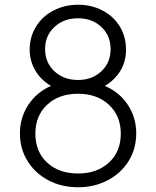

<svg xmlns="http://www.w3.org/2000/svg" viewBox="-20 -777 657 809"><path d="M64 -215Q64 -282 99.5 -335.5Q135 -389 195 -415Q152 -440 128.5 -480.5Q105 -521 105 -568Q105 -621 131.5 -664.5Q158 -708 205 -732.5Q252 -757 309 -757Q366 -757 412.5 -732.5Q459 -708 485 -665Q511 -622 511 -568Q511 -519 488 -480Q465 -441 422 -415Q483 -389 518.5 -335.5Q554 -282 554 -215Q554 -150 522 -98.5Q490 -47 434 -17.5Q378 12 309 12Q239 12 183.5 -17.5Q128 -47 96 -98.5Q64 -150 64 -215ZM309 -46Q389 -46 439 -92Q489 -138 489 -214Q489 -289 439 -335.5Q389 -382 309 -382Q228 -382 178.5 -335.5Q129 -289 129 -214Q129 -138 178.5 -92Q228 -46 309 -46ZM309 -440Q368 -440 407 -476.5Q446 -513 446 -570Q446 -627 407 -663.5Q368 -700 309 -700Q249 -700 209.5 -663.5Q170 -627 170 -570Q170 -513 209.5 -476.5Q249 -440 309 -440Z"/></svg>

Font: Evergrow Sans
Style: Light
Weight: 300
Foundry: 10Web
Version: Version 1.000